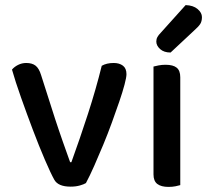

<svg xmlns="http://www.w3.org/2000/svg" viewBox="-20 -725 812 753"><path d="M426 -478Q448 -478 462 -467.5Q476 -457 476 -434Q476 -422 468.5 -393.5Q461 -365 448 -327Q435 -289 419 -245Q403 -201 385 -157.5Q367 -114 349.5 -74.5Q332 -35 317 -7Q309 -2 293 2.5Q277 7 257 7Q208 7 193 -20Q179 -45 156 -98.5Q133 -152 109 -215.5Q85 -279 62.5 -342.5Q40 -406 27 -452Q36 -463 51 -470.5Q66 -478 83 -478Q106 -478 119.5 -467.5Q133 -457 141 -431L196 -259Q202 -240 210 -217Q218 -194 226 -170.5Q234 -147 242 -125.5Q250 -104 255 -89H260Q294 -183 325 -278.5Q356 -374 379 -467Q398 -478 426 -478Z M687 1Q681 3 668.5 5.5Q656 8 641 8Q612 8 597 -3.5Q582 -15 582 -41V-464Q589 -466 602 -468.5Q615 -471 629 -471Q659 -471 673 -459.5Q687 -448 687 -422ZM708 -705Q738 -704 755 -689.5Q772 -675 772 -658Q772 -641 765 -630.5Q758 -620 741 -605L649 -519Q623 -519 608 -532.5Q593 -546 593 -562Q593 -572 597.5 -580Q602 -588 610 -596Z"/></svg>

Font: Baloo Bhai 2 Medium
Style: Regular
Weight: 500
Designer: Supriya Tembe, Noopur Datye and Ek Type
Foundry: Ek Type
Version: Version 1.640;PS 1.000;hotconv 16.6.51;makeotf.lib2.5.65220;